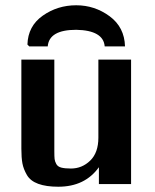

<svg xmlns="http://www.w3.org/2000/svg" viewBox="-20 -698 588 728"><path d="M91 -522 84 -529Q86 -599 142 -638.5Q198 -678 269 -678Q339 -678 395.5 -636.5Q452 -595 454 -522H377Q372 -583 269 -585Q166 -585 161 -522ZM61 -134V-472H186V-125Q186 -104 187 -95Q188 -86 193.5 -76Q199 -66 212.5 -62.5Q226 -59 249 -59Q291 -59 322 -89Q353 -119 353 -176V-472H477V0H355V-64Q302 10 201 10Q155 10 125 -1Q95 -12 82 -34.5Q69 -57 65 -78.5Q61 -100 61 -134Z"/></svg>

Font: Coval
Style: Bold
Weight: 700
Foundry: Context Ltd
Version: Version 001.000